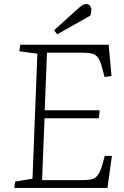

<svg xmlns="http://www.w3.org/2000/svg" viewBox="-20 -920 608 940"><path d="M163 -657 75 -669 79 -701H512L526 -548L492 -543L479 -592Q471 -624 459 -639Q447 -654 429 -658Q411 -662 384 -662H210L199 -380H468L464 -341H198L186 -38H381Q408 -38 426 -41.5Q444 -45 457.5 -61Q471 -77 481 -114L493 -157H528L506 0H50L54 -31L139 -45ZM368 -883Q377 -891 385 -895.5Q393 -900 401 -900Q415 -900 421 -891Q427 -882 427 -872Q427 -867 426 -859.5Q425 -852 423 -844L260 -752L245 -772Z"/></svg>

Font: Literata ExtraLight
Style: Italic
Weight: 250
Italic angle: -2°
Designer: Latin by Veronika Burian and Jose Scaglione. Greek by Irene Vlachou. Cyrillic by Vera Evstafieva
Foundry: TypeTogether
Version: Version 3.002